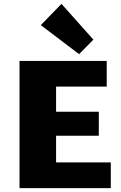

<svg xmlns="http://www.w3.org/2000/svg" viewBox="-20 -973 627 993"><path d="M553 -133V0H81V-658H532V-525H270V-395H491V-271H270V-133ZM191 -843 298 -953 463 -768 389 -693Z"/></svg>

Font: Ysabeau Heavy
Style: Regular
Weight: 800
Designer: Christian Thalmann (Catharsis Fonts)
Version: Version 0.003